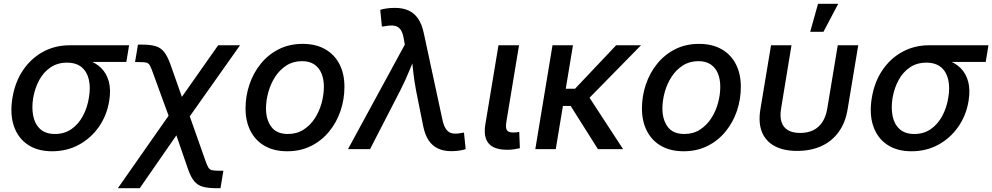

<svg xmlns="http://www.w3.org/2000/svg" viewBox="-20 -779 5184 1003"><path d="M252.4 11.2Q175.8 11.2 124.5 -23.7Q73.2 -58.6 52.2 -121.3Q31.2 -184.1 44.9 -267.6Q58.6 -350.6 100.3 -412.4Q142.1 -474.1 204.8 -508.3Q267.6 -542.5 344.2 -542.5H654.3L640.1 -455.6H406.2L329.6 -451.7Q280.8 -451.7 244.4 -427.2Q208 -402.8 185.3 -361.3Q162.6 -319.8 153.3 -267.6Q145 -216.3 153.6 -173.3Q162.1 -130.4 190.2 -104.7Q218.3 -79.1 267.1 -79.1Q316.4 -79.1 353 -104.5Q389.6 -129.9 412.8 -172.9Q436 -215.8 444.3 -267.6Q453.6 -320.8 444.3 -362.3Q435.1 -403.8 406.7 -427.7Q378.4 -451.7 329.6 -451.7L334.5 -480.5Q390.1 -480.5 434.6 -466.6Q479 -452.6 508.1 -424.1Q537.1 -395.5 548.6 -352.5Q560.1 -309.6 550.3 -251Q538.1 -175.8 496.6 -116.5Q455.1 -57.1 392.3 -22.9Q329.6 11.2 252.4 11.2Z M595.7 204.1 903.3 -235.4H948.7L1053.7 62Q1062 85.9 1068.8 96.7Q1075.7 107.4 1087.4 110.1Q1099.1 112.8 1122.1 112.8H1147L1131.8 204.1H1110.4Q1066.4 204.1 1039.1 196.3Q1011.7 188.5 994.1 167Q976.6 145.5 962.4 105L901.4 -71.8L710 204.1ZM877.9 -127.4 778.8 -398.9Q769 -426.3 762.5 -437.7Q755.9 -449.2 745.1 -451.9Q734.4 -454.6 711.4 -454.6H685.5L700.7 -545.9H723.1Q766.1 -545.9 793 -537.8Q819.8 -529.8 837.4 -507.6Q855 -485.4 870.6 -441.9L930.2 -272.9L1119.6 -542.5H1233.9L940.4 -127.4Z M1480.5 11.2Q1412.1 11.2 1363.5 -16.4Q1314.9 -43.9 1288.8 -94.5Q1262.7 -145 1262.7 -212.4Q1262.7 -277.3 1283.2 -337.9Q1303.7 -398.4 1342.5 -446.3Q1381.3 -494.1 1436.5 -522Q1491.7 -549.8 1561 -549.8Q1629.4 -549.8 1678.2 -522.2Q1727.1 -494.6 1753.2 -444.1Q1779.3 -393.6 1779.3 -325.7Q1779.3 -259.8 1758.8 -199.5Q1738.3 -139.2 1699.2 -91.6Q1660.2 -43.9 1605 -16.4Q1549.8 11.2 1480.5 11.2ZM1483.9 -79.1Q1530.8 -79.1 1565.9 -101.8Q1601.1 -124.5 1624.8 -161.1Q1648.4 -197.8 1660.2 -241.2Q1671.9 -284.7 1671.9 -325.7Q1671.9 -364.7 1659.7 -394.8Q1647.5 -424.8 1622.3 -442.1Q1597.2 -459.5 1557.6 -459.5Q1511.2 -459.5 1476.1 -436.8Q1440.9 -414.1 1417.2 -377.4Q1393.6 -340.8 1381.6 -297.4Q1369.6 -253.9 1369.6 -211.9Q1369.6 -154.3 1397.2 -116.7Q1424.8 -79.1 1483.9 -79.1Z M1797.9 0 2094.7 -545.9 2089.4 -576.2Q2084 -608.9 2072 -625Q2060.1 -641.1 2040.3 -644.5Q2020.5 -647.9 1991.2 -642.1L1975.1 -640.1L1966.3 -727.5Q1978.5 -731.9 1999.3 -734.9Q2020 -737.8 2043.5 -737.8Q2084 -737.8 2114 -724.4Q2144 -710.9 2163.8 -682.1Q2183.6 -653.3 2193.4 -607.9L2291.5 -152.3Q2298.8 -119.1 2311.5 -102.5Q2324.2 -85.9 2343.3 -82.3Q2362.3 -78.6 2388.2 -84L2403.8 -86.4L2412.6 0Q2401.9 3.9 2381.6 7.3Q2361.3 10.7 2337.4 10.7Q2297.9 10.7 2268.1 -3.2Q2238.3 -17.1 2219.2 -45.7Q2200.2 -74.2 2190.9 -119.6L2153.3 -307.1Q2143.6 -358.4 2138.4 -407.7Q2133.3 -457 2127.4 -506.8H2159.7Q2137.7 -457.5 2117.4 -407.5Q2097.2 -357.4 2071.3 -307.1L1913.1 0Z M2630.4 3.4Q2560.5 3.4 2532.7 -29.8Q2504.9 -63 2515.1 -127.4L2584 -542.5H2691.4L2626 -147.5Q2620.1 -114.7 2627 -100.8Q2633.8 -86.9 2660.2 -86.9Q2672.4 -86.9 2679.7 -87.6Q2687 -88.4 2692.4 -90.3L2695.8 -4.9Q2685.1 -2.4 2667.7 0.5Q2650.4 3.4 2630.4 3.4Z M2973.1 -542.5 2883.3 0H2776.4L2866.2 -542.5ZM3328.6 -542.5 3017.6 -225.6H2886.7L2900.9 -315.4H2983.9L3198.7 -542.5ZM3103.5 0 2959 -229 3038.6 -300.8 3234.9 0Z M3551.3 11.2Q3482.9 11.2 3434.3 -16.4Q3385.7 -43.9 3359.6 -94.5Q3333.5 -145 3333.5 -212.4Q3333.5 -277.3 3354 -337.9Q3374.5 -398.4 3413.3 -446.3Q3452.1 -494.1 3507.3 -522Q3562.5 -549.8 3631.8 -549.8Q3700.2 -549.8 3749 -522.2Q3797.9 -494.6 3824 -444.1Q3850.1 -393.6 3850.1 -325.7Q3850.1 -259.8 3829.6 -199.5Q3809.1 -139.2 3770 -91.6Q3731 -43.9 3675.8 -16.4Q3620.6 11.2 3551.3 11.2ZM3554.7 -79.1Q3601.6 -79.1 3636.7 -101.8Q3671.9 -124.5 3695.6 -161.1Q3719.2 -197.8 3731 -241.2Q3742.7 -284.7 3742.7 -325.7Q3742.7 -364.7 3730.5 -394.8Q3718.3 -424.8 3693.1 -442.1Q3668 -459.5 3628.4 -459.5Q3582 -459.5 3546.9 -436.8Q3511.7 -414.1 3488 -377.4Q3464.4 -340.8 3452.4 -297.4Q3440.4 -253.9 3440.4 -211.9Q3440.4 -154.3 3468 -116.7Q3495.6 -79.1 3554.7 -79.1Z M4144 9.3Q4073.2 9.3 4026.4 -16.1Q3979.5 -41.5 3960.2 -89.6Q3940.9 -137.7 3952.1 -207L4007.8 -542.5H4114.7L4060.5 -212.9Q4053.2 -169.9 4062.7 -141.4Q4072.3 -112.8 4096.9 -98.6Q4121.6 -84.5 4159.7 -84.5Q4198.7 -84.5 4228 -98.6Q4257.3 -112.8 4276.1 -141.4Q4294.9 -169.9 4301.8 -212.9L4356.4 -542.5H4463.4L4407.7 -207Q4396.5 -138.7 4361.6 -90.1Q4326.7 -41.5 4271.5 -16.1Q4216.3 9.3 4144 9.3ZM4212.4 -612.8 4253.4 -759.3H4358.9L4281.7 -612.8Z M4741.7 11.2Q4665 11.2 4613.8 -23.7Q4562.5 -58.6 4541.5 -121.3Q4520.5 -184.1 4534.2 -267.6Q4547.9 -350.6 4589.6 -412.4Q4631.3 -474.1 4694.1 -508.3Q4756.8 -542.5 4833.5 -542.5H5143.6L5129.4 -455.6H4895.5L4818.8 -451.7Q4770 -451.7 4733.6 -427.2Q4697.3 -402.8 4674.6 -361.3Q4651.9 -319.8 4642.6 -267.6Q4634.3 -216.3 4642.8 -173.3Q4651.4 -130.4 4679.4 -104.7Q4707.5 -79.1 4756.3 -79.1Q4805.7 -79.1 4842.3 -104.5Q4878.9 -129.9 4902.1 -172.9Q4925.3 -215.8 4933.6 -267.6Q4942.9 -320.8 4933.6 -362.3Q4924.3 -403.8 4896 -427.7Q4867.7 -451.7 4818.8 -451.7L4823.7 -480.5Q4879.4 -480.5 4923.8 -466.6Q4968.3 -452.6 4997.3 -424.1Q5026.4 -395.5 5037.8 -352.5Q5049.3 -309.6 5039.6 -251Q5027.3 -175.8 4985.8 -116.5Q4944.3 -57.1 4881.6 -22.9Q4818.8 11.2 4741.7 11.2Z"/></svg>

Font: Inter 16pt Medium
Style: Italic
Weight: 500
Italic angle: -9.3988°
Version: Version 4.001;git-66647c0bb